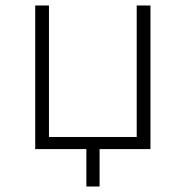

<svg xmlns="http://www.w3.org/2000/svg" viewBox="-20 -542 674 698"><path d="M527 0H342V136H294V0H108V-522H158V-44H477V-522H527Z"/></svg>

Font: Goldbeck Next Light
Style: Regular
Weight: 300
Designer: Julieta Ulanovsky
Foundry: Julieta Ulanovsky
Version: Version 7.200